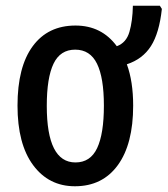

<svg xmlns="http://www.w3.org/2000/svg" viewBox="-20 -639 584 669"><path d="M444 -271Q444 -137 390.5 -63.5Q337 10 241 10Q150 10 95.5 -63.5Q41 -137 41 -271Q41 -406 94 -478Q147 -550 243 -550Q334 -550 387 -478Q420 -490 431 -528Q442 -566 443 -619H537L544 -608Q535 -524 506 -478.5Q477 -433 422 -415Q444 -355 444 -271ZM143 -270Q143 -73 243 -73Q295 -73 318.5 -123Q342 -173 342 -271Q342 -368 318 -417Q294 -466 242 -466Q190 -466 166.5 -417Q143 -368 143 -270Z"/></svg>

Font: Avrile Sans Condensed Medium
Style: Regular
Weight: 500
Width: 3
Designer: Monotype Design Team
Foundry: Monotype Imaging Inc.
Version: Version 2.001;September 10, 2019;FontCreator 11.5.0.2425 64-